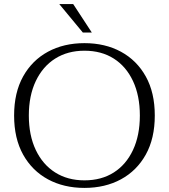

<svg xmlns="http://www.w3.org/2000/svg" viewBox="-20 -906 825 939"><path d="M393 13Q292 13 214.5 -29Q137 -71 93 -150Q49 -229 49 -341Q49 -453 93 -532Q137 -611 214.5 -653Q292 -695 393 -695Q494 -695 571.5 -653Q649 -611 693 -532Q737 -453 737 -341Q737 -229 693 -150Q649 -71 571.5 -29Q494 13 393 13ZM393 -24Q476 -24 536.5 -62.5Q597 -101 630.5 -172.5Q664 -244 664 -341Q664 -438 630.5 -509.5Q597 -581 536.5 -619.5Q476 -658 393 -658Q311 -658 250 -619.5Q189 -581 155 -509.5Q121 -438 121 -341Q121 -244 155 -172.5Q189 -101 250 -62.5Q311 -24 393 -24ZM385 -747 270 -886H338L429 -747Z"/></svg>

Font: Montagu Slab 144pt Light
Style: Regular
Weight: 300
Designer: Florian Karsten
Foundry: Florian Karsten
Version: Version 1.000